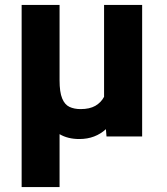

<svg xmlns="http://www.w3.org/2000/svg" viewBox="-20 -548 669 771"><path d="M66.9 -528.3H219.2V-225.6Q219.2 -178.2 229.5 -153.1Q239.7 -127.9 258.8 -118.9Q277.8 -109.9 303.7 -109.9Q339.8 -109.9 362.8 -123Q385.7 -136.2 397.9 -159.2V-528.3H550.8V0H407.7L405.3 -29.3Q384.8 -10.3 357.9 0Q331.1 10.3 298.3 10.3Q252.4 10.3 219.2 -9.3V203.1H66.9Z"/></svg>

Font: Vazirmatn RD ExtraBold
Style: Regular
Weight: 800
Designer: Saber Rastikerdar
Foundry: Saber Rastikerdar
Version: Version 32.102